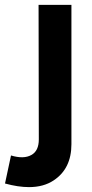

<svg xmlns="http://www.w3.org/2000/svg" viewBox="-78 -515 373 782"><path d="M-57.6 232.4Q-3.9 247.1 40 247.1Q99.6 247.1 140.6 219.7Q212.9 171.9 212.9 72.3Q212.9 -117.2 212.9 -495.1Q179.7 -495.1 79.1 -495.1Q79.1 -358.4 80.1 52.7Q80.1 99.6 49.8 116.2Q18.6 133.8 -33.2 118.2Q-41 156.2 -57.6 232.4Z"/></svg>

Font: BM-Biotif
Style: Bold
Weight: 400
Designer: Deni Anggara
Version: Version 1.000;PS 001.000;hotconv 1.0.88;makeotf.lib2.5.64776